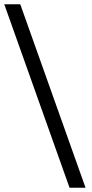

<svg xmlns="http://www.w3.org/2000/svg" viewBox="-31 -810 429 900"><path d="M-11 -790H64L370 70H295Z"/></svg>

Font: Prodigy Sans
Style: Regular
Weight: 400
Designer: Wei Huang
Foundry: Wei Huang
Version: Version 1.003; ttfautohint (v1.8.3)